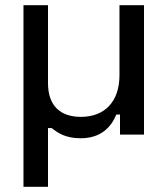

<svg xmlns="http://www.w3.org/2000/svg" viewBox="-20 -516 636 736"><path d="M70 200H164V-25H178C199 -9 228 14 289 14C369 14 407 -31 426 -77H440V0H532V-496H438V-228C438 -126 381 -68 290 -68C210 -68 164 -112 164 -197V-496H70Z"/></svg>

Font: Space Text Medium
Style: Regular
Weight: 500
Designer: Florian Karsten (Space Text), Colophon Foundry (Space Mono)
Foundry: Florian Karsten
Version: Version 1.003;PS 001.003;hotconv 1.0.88;makeotf.lib2.5.64775